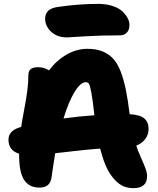

<svg xmlns="http://www.w3.org/2000/svg" viewBox="-20 -939 820 995"><path d="M328.1 -745.1Q276.4 -745.1 245.1 -774.4Q213.9 -803.7 213.9 -841.8Q213.9 -865.7 228.8 -882.1Q243.7 -898.4 285.2 -903.8Q391.6 -918.9 488.8 -918.9Q530.8 -918.9 563.7 -908Q596.7 -897 614.7 -879.6Q632.8 -862.3 641.8 -844.5Q650.9 -826.7 650.9 -810.1Q650.9 -785.2 637.9 -770.5Q625 -755.9 602.1 -755.9Q499.5 -755.9 415.3 -750.5Q331.1 -745.1 328.1 -745.1ZM670.9 36.1Q635.7 36.1 609.4 21.2Q583 6.3 557.1 -28.8Q522.9 -74.7 499 -168.9Q432.6 -164.6 266.1 -145Q253.9 -70.3 249 -32.2Q245.6 2.9 230.2 18.1Q214.8 33.2 184.1 33.2Q131.3 33.2 105.2 -6.3Q79.1 -45.9 79.1 -134.8V-142.1Q23.9 -159.7 23.9 -214.8Q23.9 -262.2 85 -279.8Q85.9 -279.8 87.4 -280.3Q88.9 -280.8 89.8 -280.8Q94.2 -313 105 -368.9Q115.7 -424.8 121.3 -467.3Q127 -509.8 127 -549.8Q127 -590.8 175.8 -590.8Q210 -590.8 233.9 -574.2Q272.9 -626 325 -656Q377 -686 433.1 -686Q476.6 -686 508.8 -673.6Q541 -661.1 564.5 -637Q587.9 -612.8 604.5 -570.6Q621.1 -528.3 631.8 -475.8Q642.6 -423.3 651.9 -347.2Q705.6 -344.2 727.8 -325Q750 -305.7 750 -271Q750 -241.7 733.2 -219Q716.3 -196.3 686 -184.1Q695.8 -155.3 711.2 -120.8Q726.6 -86.4 734.4 -64.9Q742.2 -43.5 742.2 -25.9Q742.2 36.1 670.9 36.1ZM424.8 -513.2Q397.9 -513.2 367.2 -463.6Q336.4 -414.1 309.1 -325.2Q391.1 -336.4 469.2 -341.8Q460.4 -421.4 453.4 -459Q446.3 -496.6 440.7 -504.9Q435.1 -513.2 424.8 -513.2Z"/></svg>

Font: Shantell Sans Bouncy
Style: Regular
Weight: 800
Designer: Stephen Nixon, Anya Danilova, Shantell Martin
Foundry: Arrow Type
Version: Version 1.006;[9816181b4]